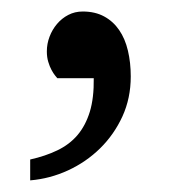

<svg xmlns="http://www.w3.org/2000/svg" viewBox="-20 -142 320 332"><path d="M206.1 -9.8Q206.1 27.8 191.7 59.3Q177.2 90.8 153.1 114.5Q128.9 138.2 97.7 152.6Q66.4 167 32.2 169.9V133.8Q58.6 127.9 79.3 117.9Q100.1 107.9 114 91.6Q127.9 75.2 135.3 51.3Q142.6 27.3 142.1 -6.8H79.1Q78.1 -7.8 75.2 -11.5Q72.3 -15.1 69.1 -21Q65.9 -26.9 63.5 -34.9Q61 -43 61 -53.2Q61 -66.4 65.7 -78.6Q70.3 -90.8 78.6 -100.6Q86.9 -110.4 98.1 -116.2Q109.4 -122.1 123 -122.1Q144.5 -122.1 160.2 -113.5Q175.8 -105 186 -90.1Q196.3 -75.2 201.2 -54.4Q206.1 -33.7 206.1 -9.8Z"/></svg>

Font: Charis SIL Cyr
Style: Regular
Weight: 400
Foundry: SIL International
Version: Version 5.000